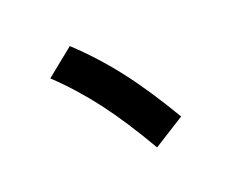

<svg xmlns="http://www.w3.org/2000/svg" viewBox="-108 -872 1217 1013"><g transform="rotate(-20 500.0 -365.0)"><path d="M210 -570 365 -695Q483 -585 582 -457Q681 -329 790 -145L615 -35Q510 -216 415 -341Q320 -466 210 -570Z"/></g></svg>

Font: M PLUS 1p Black
Style: Regular
Weight: 900
Version: Version 1.061